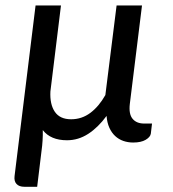

<svg xmlns="http://www.w3.org/2000/svg" viewBox="-20 -528 648 718"><path d="M208 -507.5 168.5 -186Q166 -138 185 -110Q204 -82 246 -82Q286 -82 318 -106Q350 -130 374 -172.5L416 -507.5H511L465.5 -139.5Q461 -101.5 475.8 -83.8Q490.5 -66 519 -66H548.5L544 -28Q542 -15.5 524.8 -5.2Q507.5 5 478 5Q458.5 5 441.2 -1Q424 -7 410.8 -19.2Q397.5 -31.5 389 -50.2Q380.5 -69 378.5 -94.5Q347 -51.5 310 -27.5Q273 -3.5 230.5 -3.5Q169.5 -3.5 140 -41.5Q140.5 -22.5 139.2 -2.5Q138 17.5 135.5 34.5L119 170.5H71.5Q51.5 170.5 41.8 160Q32 149.5 34.5 130L113 -507.5Z"/></svg>

Font: Lato Medium
Style: Italic
Weight: 500
Italic angle: -7°
Designer: Lukasz Dziedzic
Foundry: tyPoland Lukasz Dziedzic
Version: Version 2.006; 2014-01-15